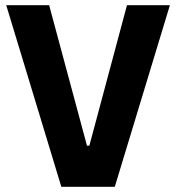

<svg xmlns="http://www.w3.org/2000/svg" viewBox="-20 -720 679 740"><path d="M216.4 0H422.4L634.8 -700H469.4L324.4 -158.6H315.2L169.4 -700H4Z"/></svg>

Font: Fixel Variable
Style: Regular
Weight: 100
Width: 3
Designer: AlfaBravo + MacPaw
Foundry: Kyrylo Tkachov, Marchela Mozhyna, Serhii Makarenko, Maria Weinstein, Zakhar Kryvoshyya
Version: Version 1.211